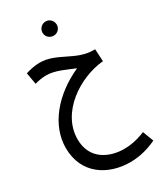

<svg xmlns="http://www.w3.org/2000/svg" viewBox="-252 -734 1024 1214"><g transform="rotate(-30 259.5 -127.5)"><path d="M302 -543C330 -543 353 -566 353 -594C353 -623 330 -647 302 -647C272 -647 249 -623 249 -594C249 -566 272 -543 302 -543ZM321 392C367 392 436 384 515 346L485 267C423 292 374 300 330 300C225 300 104 248 104 100C104 -94 311 -232 490 -248L485 -338H473C344 -338 263 -440 138 -440C101 -440 63 -431 35 -422L50 -337C74 -344 105 -350 134 -350C199 -350 266 -315 326 -291C137 -206 12 -54 12 110C12 303 164 392 321 392Z"/></g></svg>

Font: Noto Sans Arabic ExtCond Med
Style: Regular
Weight: 500
Width: 2
Designer: Monotype Design Team, Nadine Chahine, Nizar Qandah and Khaled Hosny
Foundry: Monotype Imaging Inc.
Version: Version 2.012